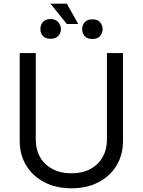

<svg xmlns="http://www.w3.org/2000/svg" viewBox="-20 -1018 781 1051"><path d="M565.4 -727.5H653.3V-246.1Q653.3 -171.4 618.4 -113Q583.5 -54.7 520 -21Q456.5 12.7 371.1 12.7Q285.6 12.7 221.9 -21Q158.2 -54.7 123 -113Q87.9 -171.4 87.9 -246.1V-727.5H175.8V-252.9Q175.8 -199.7 199.2 -158.2Q222.7 -116.7 266.6 -93Q310.5 -69.3 371.1 -69.3Q431.6 -69.3 475.1 -93Q518.6 -116.7 542 -158.2Q565.4 -199.7 565.4 -252.9ZM345.7 -998 408.2 -886.7H345.7L255.9 -998ZM201.2 -858.4Q200.7 -881.8 215.1 -897.7Q229.5 -913.6 255.9 -914.1Q283.7 -913.6 298.3 -897.7Q313 -881.8 313.5 -858.4Q313 -835.9 298.6 -820.8Q284.2 -805.7 256.8 -805.7Q228.5 -805.7 214.6 -821.5Q200.7 -837.4 201.2 -858.4ZM429.7 -858.4Q429.7 -880.9 444.1 -896.7Q458.5 -912.6 486.3 -912.1Q513.2 -912.6 527.3 -896.7Q541.5 -880.9 542 -858.4Q541.5 -837.4 527.8 -820.8Q514.2 -804.2 486.3 -804.7Q458.5 -804.2 444.1 -820.1Q429.7 -835.9 429.7 -858.4Z"/></svg>

Font: Inter V
Style: 
Weight: 400
Designer: Rasmus Andersson
Foundry: rsms
Version: Version 4.000;git-a3f224843